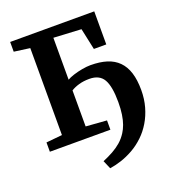

<svg xmlns="http://www.w3.org/2000/svg" viewBox="-169 -867 1088 1222"><g transform="rotate(-20 374.5 -256.5)"><path d="M365.5 230 341 173.5Q379 157.5 411 139.8Q443 122 468.5 99.8Q494 77.5 513.5 47Q527 26 537 -1.5Q547 -29 552.5 -65.5Q558 -102 558 -148.5Q558 -254.5 530.5 -302.2Q503 -350 434.5 -350Q395.5 -350 364 -341Q332.5 -332 309.5 -317.5V-73.5L450.5 -63V0H40.5V-63L149 -73.5V-662.5L42 -677V-743H611.5V-519H527.5L496.5 -664L309.5 -674V-390Q325 -399.5 353.5 -408.8Q382 -418 414.2 -423.8Q446.5 -429.5 471 -429.5Q534.5 -429.5 581.2 -414.8Q628 -400 659.2 -368.5Q690.5 -337 706 -288Q721.5 -239 721.5 -170.5Q721.5 -110 706.5 -57Q691.5 -4 665.2 39.5Q639 83 605 115.5Q568 151 525.8 174.8Q483.5 198.5 442 211.8Q400.5 225 365.5 230Z"/></g></svg>

Font: Merriweather ExtraBold
Style: Regular
Weight: 800
Version: Version 2.100